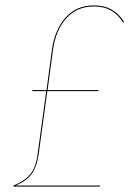

<svg xmlns="http://www.w3.org/2000/svg" viewBox="-20 -690 484 710"><path d="M439 -609 435 -607Q417 -636 391 -651Q365 -666 327 -666Q264 -666 225 -622Q186 -578 176 -506L156 -357H344V-353H155L123 -120Q116 -72 96.5 -46Q77 -20 38 -4H350L349 0H30V-4Q72 -21 92.5 -46.5Q113 -72 119 -120L151 -353H99L100 -357H152L172 -506Q182 -579 222 -624.5Q262 -670 327 -670Q366 -670 393 -654.5Q420 -639 439 -609Z"/></svg>

Font: Fira Sans Condensed Four
Style: Italic
Weight: 100
Width: 3
Italic angle: -8°
Designer: bBox Type GmbH & Carrois Corporate GbR & Edenspiekermann AG
Foundry: bBox Type GmbH & Carrois Corporate GbR & Edenspiekermann AG
Version: Version 4.301